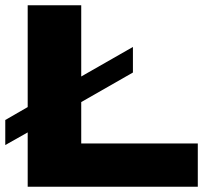

<svg xmlns="http://www.w3.org/2000/svg" viewBox="-20 -708 794 728"><path d="M85 0V-206L0 -158V-253L85 -302V-688H288V-418L484 -530V-433L288 -321V-164H730V0Z"/></svg>

Font: Archivo Expanded ExtraBold
Style: Regular
Weight: 800
Width: 7
Designer: Hector Gatti
Foundry: Omnibus-Type
Version: Version 2.001; ttfautohint (v1.8.3)